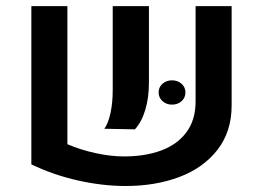

<svg xmlns="http://www.w3.org/2000/svg" viewBox="-20 -601 873 637"><path d="M84 0ZM203.6 -122.6Q248 -103.5 297.9 -92.8Q347.7 -82 391.6 -82Q461.4 -82 514.9 -101.8Q568.4 -121.6 598.6 -162.4Q628.9 -203.1 628.9 -264.6V-580.6H748.5V-251.5Q748.5 -164.6 701.7 -104.2Q654.8 -43.9 575.2 -13.9Q495.6 16.1 397 16.1Q320.3 16.1 238.8 -2.2Q157.2 -20.5 84 -55.7V-580.6H203.6ZM354 -302.7V-580.6H474.1V-327.1Q474.1 -277.3 462.2 -237.1Q450.2 -196.8 427.7 -171.9L326.2 -173.8Q339.4 -192.4 346.7 -226.3Q354 -260.3 354 -302.7ZM506.3 -294.4Q506.3 -311.5 519 -323Q531.7 -334.5 550.8 -334.5Q569.8 -334.5 582.5 -323Q595.2 -311.5 595.2 -294.4Q595.2 -276.9 582.5 -265.4Q569.8 -253.9 550.8 -253.9Q531.7 -253.9 519 -265.6Q506.3 -277.3 506.3 -294.4Z"/></svg>

Font: Heebo Medium
Style: Regular
Weight: 500
Designer: Oded Ezer
Foundry: Meir Sadan
Version: Version 2.001; ttfautohint (v1.5.14-ce02) -l 8 -r 50 -G 200 